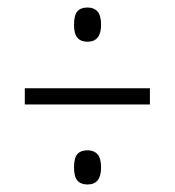

<svg xmlns="http://www.w3.org/2000/svg" viewBox="-20 -614 465 511"><path d="M177 -548Q177 -574 186 -584Q195 -594 213 -594Q230 -594 239.5 -583.5Q249 -573 249 -548Q249 -503 213 -503Q195 -503 186 -513.5Q177 -524 177 -548ZM46 -379H379V-336H46ZM177 -168Q177 -194 186 -204Q195 -214 213 -214Q230 -214 239.5 -203.5Q249 -193 249 -168Q249 -123 213 -123Q195 -123 186 -133.5Q177 -144 177 -168Z"/></svg>

Font: Noto Serif CondLight
Style: Regular
Weight: 300
Width: 3
Designer: Monotype Design Team
Foundry: Monotype Imaging Inc.
Version: Version 1.001